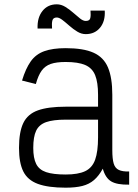

<svg xmlns="http://www.w3.org/2000/svg" viewBox="-20 -855 640 889"><path d="M284 14Q203 14 155.5 -3.5Q108 -21 88 -61Q68 -101 68 -170Q68 -244 88 -285.5Q108 -327 155.5 -344Q203 -361 284 -361H434V-416Q434 -474 420.5 -507Q407 -540 374.5 -554Q342 -568 284 -568Q241 -568 215 -559Q189 -550 173 -528Q157 -506 146 -466L82 -482Q99 -538 122.5 -571Q146 -604 185 -618Q224 -632 284 -632Q366 -632 413 -611Q460 -590 480 -542.5Q500 -495 500 -416V-160Q500 -119 506.5 -97.5Q513 -76 530.5 -68Q548 -60 578 -61V0Q522 1 495 -15Q468 -31 456 -74Q438 -41 415.5 -21.5Q393 -2 361.5 6Q330 14 284 14ZM284 -47Q342 -47 374.5 -62.5Q407 -78 420.5 -115.5Q434 -153 434 -219V-301H284Q226 -301 193.5 -289.5Q161 -278 147.5 -250Q134 -222 134 -170Q134 -123 147.5 -96Q161 -69 193.5 -58Q226 -47 284 -47ZM377 -697Q357 -697 338 -708.5Q319 -720 301.5 -735.5Q284 -751 269 -762.5Q254 -774 243 -774Q226 -774 222.5 -760Q219 -746 221 -723H154Q152 -773 176.5 -804Q201 -835 243 -835Q263 -835 282 -823.5Q301 -812 318.5 -796.5Q336 -781 350.5 -769.5Q365 -758 377 -758Q395 -758 398 -771Q401 -784 399 -806H465Q468 -757 443.5 -727Q419 -697 377 -697Z"/></svg>

Font: Victor Mono Light
Style: Regular
Weight: 300
Monospace: yes
Designer: Rune Bjørnerås
Version: Version 1.561;gftools[0.9.30]